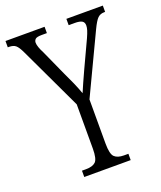

<svg xmlns="http://www.w3.org/2000/svg" viewBox="-138 -800 745 886"><g transform="rotate(-20 234.0 -357.0)"><path d="M122 0V-31H142Q174 -31 189 -45Q204 -59 204 -110V-327L59 -634Q45 -664 33.5 -673.5Q22 -683 1 -683H-5V-714H187V-683H162Q137 -683 130 -676Q123 -669 123 -659Q123 -649 128 -635Q133 -621 141 -606L197 -482Q212 -451 224.5 -422.5Q237 -394 247 -366Q262 -402 291 -465L353 -598Q362 -618 366 -631Q370 -644 370 -654Q370 -670 359 -676.5Q348 -683 323 -683H294V-714H473V-683H468Q449 -683 436.5 -671Q424 -659 406 -621L267 -328V-112Q267 -60 282 -45.5Q297 -31 328 -31H350V0Z"/></g></svg>

Font: Noto Serif Ethiopic ExtraCondensed Light
Style: Regular
Weight: 300
Width: 2
Designer: Monotype Design Team
Foundry: Monotype Imaging Inc.
Version: Version 2.102; ttfautohint (v1.8.4.7-5d5b)